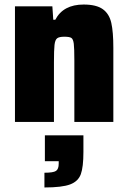

<svg xmlns="http://www.w3.org/2000/svg" viewBox="-20 -538 565 847"><path d="M46 -510H211L215 -451H224Q259 -518 349 -518Q405 -518 433.5 -497.5Q462 -477 471 -437Q480 -397 480 -327V0H308V-271Q308 -325 305.5 -345Q303 -365 295 -370.5Q287 -376 264 -376Q241 -376 232 -369Q223 -362 220.5 -340Q218 -318 218 -263V0H46ZM239 184V173H178V59H348V132Q348 199 336.5 230.5Q325 262 289.5 275.5Q254 289 176 289V224Q215 224 227 216Q239 208 239 184Z"/></svg>

Font: Saira Semi Condensed ExtraBold
Style: Regular
Weight: 800
Width: 4
Designer: Hector Gatti with collaboration of the Omnibus-Type team
Foundry: Omnibus-Type
Version: Version 1.001; ttfautohint (v1.8)